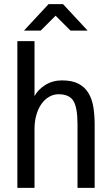

<svg xmlns="http://www.w3.org/2000/svg" viewBox="-20 -925 540 929"><path d="M438 -16H355V-324Q355 -405 335 -437Q315 -469 263 -469Q239 -469 217.5 -456.5Q196 -444 180.5 -422Q165 -400 156 -369Q147 -338 147 -301V-16H64V-726H147V-460Q164 -492 199.5 -514Q235 -536 280 -536Q329 -536 359.5 -520Q390 -504 407.5 -475.5Q425 -447 431.5 -408Q438 -369 438 -322ZM285 -905 404 -777H321L249 -849L177 -777H96L215 -905Z"/></svg>

Font: D2Coding
Style: Regular
Weight: 400
Monospace: yes
Designer: Yong-Rak Park; Jeong-Hwan Yoon; Sang-Min Lee;
Foundry: NHN Corporation
Version: Version 1.3.2; Build 20180524